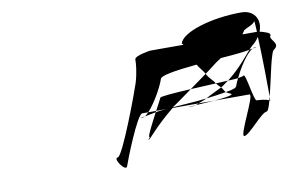

<svg xmlns="http://www.w3.org/2000/svg" viewBox="-53 -1026 934 598"><g transform="rotate(-10 414.0 -727.0)"><path d="M282 -556C265 -556 300 -506 306 -524C311 -540 365 -678 381 -678H400C424 -703 451 -754 457 -774C460 -783 500 -791 574 -798C580 -787 591 -776 597 -765C617 -779 632 -793 652 -805C707 -809 729 -812 744 -815C749 -820 752 -824 755 -826C764 -833 771 -841 777 -850C780 -790 781 -694 781 -660C795 -715 810 -803 821 -803C843 -820 808 -835 816 -847C822 -856 797 -862 785 -865L787 -871C797 -904 778 -934 739 -934C643 -934 550 -905 540 -871C540 -870 545 -868 544 -866H439C439 -866 389 -859 389 -847C389 -835 387 -807 377 -774C372 -757 298 -556 282 -556ZM387 -667C375 -665 371 -664 377 -664C380 -664 383 -665 387 -667ZM387 -667C396 -669 409 -671 423 -674C423 -675 425 -677 425 -678H400C395 -673 391 -669 387 -667ZM388 -594C391 -594 419 -631 477 -678H559C566 -681 576 -684 586 -689C555 -685 515 -683 478 -680C501 -695 520 -710 543 -726C488 -723 446 -720 445 -716C444 -713 435 -697 425 -678H459C438 -677 429 -675 423 -674C407 -643 387 -606 390 -602C394 -597 380 -594 388 -594ZM543 -726C569 -727 597 -729 623 -730C617 -741 602 -752 597 -765ZM550 -674C532 -673 517 -672 533 -672C535 -672 548 -673 550 -674ZM550 -674C568 -675 584 -676 609 -678H559ZM586 -689C613 -692 630 -695 649 -698C644 -702 643 -708 637 -715C618 -705 597 -696 586 -689ZM623 -730C627 -725 632 -719 637 -715C647 -720 652 -726 662 -732C646 -731 639 -731 623 -730ZM609 -678H720C736 -678 666 -553 682 -553C698 -553 747 -616 763 -616C768 -616 773 -630 778 -649C771 -654 746 -656 739 -656C730 -656 720 -745 712 -739C710 -737 704 -736 694 -734C689 -725 686 -717 684 -711C682 -706 676 -702 649 -698C654 -694 662 -691 664 -690C672 -685 643 -681 609 -678ZM662 -732C680 -733 689 -733 694 -734C708 -764 734 -805 754 -817C751 -816 747 -816 744 -815C728 -797 702 -763 662 -732ZM731 -866C736 -873 738 -877 739 -878C748 -884 771 -891 774 -900C775 -902 776 -888 777 -866ZM754 -817C765 -819 770 -820 764 -820C761 -820 758 -819 754 -817ZM781 -660C780 -656 779 -652 778 -649C779 -649 779 -648 780 -647C781 -646 780 -651 781 -660Z"/></g></svg>

Font: bitstorm
Style: maxextobl
Weight: 400
Version: Version 0.2